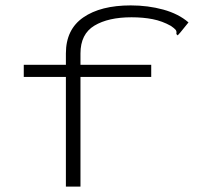

<svg xmlns="http://www.w3.org/2000/svg" viewBox="-20 -691 790 711"><path d="M224 -406H68V-451H224V-493Q224 -582 288.5 -626.5Q353 -671 464 -671Q528 -671 584.5 -655.5Q641 -640 678 -608L648 -571L638 -560L633 -565Q635 -575 630.5 -580.5Q626 -586 613 -595Q581 -613 545.5 -620Q510 -627 467 -627Q381 -627 329.5 -596Q278 -565 278 -493V-451H540V-406H278V0H224Z"/></svg>

Font: Inconsolata ExtraExpanded Light
Style: Regular
Weight: 300
Width: 8
Monospace: yes
Designer: Raph Levien, Cyreal, Brenton Simpson
Foundry: Raph Levien, Cyreal, Google
Version: Version 3.001; ttfautohint (v1.8.2.53-6de2)